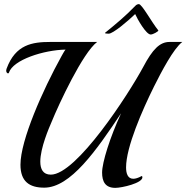

<svg xmlns="http://www.w3.org/2000/svg" viewBox="-20 -901 902 929"><path d="M278 -630C186 -464 79 -222 79 -104C79 -23 122 7 194 7C321 7 446 -173 566 -353C512 -236 474 -115 474 -66C474 -23 489 8 538 8C570 8 669 -15 669 -43C669 -46 668 -49 666 -49C666 -49 665 -49 665 -49C649 -40 635 -36 625 -36C598 -36 590 -62 590 -91C590 -189 668 -367 725 -482C761 -554 819 -665 862 -698H800C753 -698 718 -662 673 -577C602 -445 350 -56 226 -56C188 -56 175 -83 175 -119C175 -185 217 -282 230 -312C265 -398 380 -645 450 -698H270C254 -698 238 -698 223 -698C137 -698 55 -686 12 -569C11 -565 10 -562 10 -559C10 -551 15 -546 19 -546C21 -546 22 -547 23 -549C43 -612 192 -659 297 -661C291 -654 281 -635 278 -630ZM746 -754C714 -793 667 -881 652 -881C647 -881 640 -879 634 -872C588 -824 541 -785 488 -742C488 -742 488 -741 488 -741C488 -739 497 -738 506 -738C527 -738 599 -799 634 -833C645 -808 687 -734 709 -734C721 -734 746 -749 746 -753C746 -754 746 -754 746 -754Z"/></svg>

Font: Playball
Style: Regular
Weight: 400
Designer: Robert E. Leuschke
Foundry: Robert E. Leuschke
Version: Version 1.001